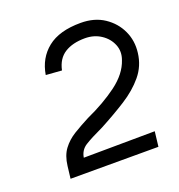

<svg xmlns="http://www.w3.org/2000/svg" viewBox="-92 -784 574 616"><g transform="rotate(-20 194.5 -476.5)"><path d="M47 -247 52 -289Q56 -323 72 -344.5Q88 -366 112.5 -381Q137 -396 166 -411Q228 -439 273 -472.5Q318 -506 332 -548Q342 -575 332 -599.5Q322 -624 298.5 -639.5Q275 -655 244 -655Q202 -655 175 -638Q148 -621 140 -583L86 -587Q95 -642 135 -674Q175 -706 248 -706Q295 -706 328 -684Q361 -662 377 -627.5Q393 -593 388 -553Q383 -510 356 -477.5Q329 -445 288 -419Q247 -393 198 -367Q155 -347 134.5 -334Q114 -321 110 -296L353 -298L347 -247Z"/></g></svg>

Font: Kulim Park
Style: Italic
Weight: 400
Italic angle: -8°
Designer: Noponies / Dale Sattler
Foundry: Noponies
Version: Version 1.000; ttfautohint (v1.8.3)